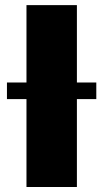

<svg xmlns="http://www.w3.org/2000/svg" viewBox="-20 -748 414 768"><path d="M287.6 -727.5V0H85.9V-727.5ZM7.8 -351.6V-418H365.2V-351.6Z"/></svg>

Font: Inter 28pt Black
Style: Regular
Weight: 900
Designer: Rasmus Andersson
Foundry: rsms
Version: Version 4.001;git-66647c0bb